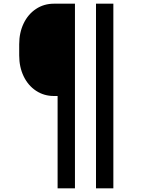

<svg xmlns="http://www.w3.org/2000/svg" viewBox="-20 -820 790 1040"><path d="M594 200H500V-800H594ZM272 -800H386V200H292V-300H272Q218 -300 175 -328.5Q132 -357 108 -407Q84 -457 84 -520V-580Q84 -643 108 -693Q132 -743 175 -771.5Q218 -800 272 -800Z"/></svg>

Font: Martian Mono VF sWd Rg
Style: Regular
Weight: 400
Width: 6
Monospace: yes
Designer: Roman Shamin
Foundry: Evil Martians
Version: Version 1.100